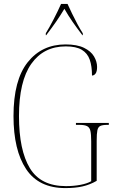

<svg xmlns="http://www.w3.org/2000/svg" viewBox="-20 -951 583 981"><path d="M314 10Q178 10 113.5 -87Q49 -184 49 -358Q49 -542 121.5 -633Q194 -724 315 -724Q374 -724 409.5 -706.5Q445 -689 460.5 -662.5Q476 -636 476 -609Q476 -586 468.5 -575.5Q461 -565 450 -565Q450 -613 438.5 -646Q427 -679 398 -696.5Q369 -714 316 -714Q203 -714 140 -625Q77 -536 77 -358Q77 -184 132.5 -92Q188 0 317 0Q356 0 390.5 -6.5Q425 -13 446 -25V-228Q446 -264 442 -282Q438 -300 425 -306.5Q412 -313 386 -313H368V-323H536V-313H528Q504 -313 492.5 -307.5Q481 -302 477.5 -285Q474 -268 474 -232V-27Q439 -7 401.5 1.5Q364 10 314 10ZM214 -781Q232 -810 254.5 -853.5Q277 -897 292 -931H325Q335 -909 348.5 -881Q362 -853 376 -827Q390 -801 403 -781V-771H401Q372 -809 350.5 -840Q329 -871 309 -906Q288 -871 266.5 -840Q245 -809 216 -771H214Z"/></svg>

Font: Noto Serif Display Condensed Thin
Style: Regular
Weight: 100
Width: 3
Designer: Monotype Design Team
Foundry: Monotype Imaging Inc.
Version: Version 2.009